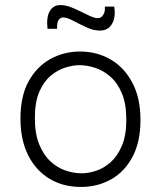

<svg xmlns="http://www.w3.org/2000/svg" viewBox="-20 -728 637 760"><path d="M300 12Q229 12 175 -21Q121 -54 91 -114.5Q61 -175 61 -259Q61 -348 93.5 -406.5Q126 -465 179.5 -494.5Q233 -524 297 -524Q364 -524 418 -492.5Q472 -461 504 -400.5Q536 -340 536 -253Q536 -167 505 -108Q474 -49 420.5 -18.5Q367 12 300 12ZM303 -42Q330 -42 360.5 -52Q391 -62 418 -86Q445 -110 462.5 -151Q480 -192 480 -254Q480 -317 462.5 -358.5Q445 -400 417 -424.5Q389 -449 356.5 -459.5Q324 -470 295 -470Q269 -470 238.5 -460.5Q208 -451 180.5 -428Q153 -405 135.5 -364.5Q118 -324 118 -261Q118 -199 135 -157Q152 -115 179.5 -89.5Q207 -64 239.5 -53Q272 -42 303 -42ZM375 -607Q350 -607 322 -620Q294 -633 269.5 -646Q245 -659 230 -659Q220 -659 212.5 -649.5Q205 -640 206 -614H168Q163 -660 177 -684Q191 -708 219 -708Q243 -708 272 -695Q301 -682 327 -669Q353 -656 367 -656Q380 -656 388.5 -669Q397 -682 395 -702H432Q439 -662 424 -634.5Q409 -607 375 -607Z"/></svg>

Font: Bricolage Grotesque 10pt ExtraLight
Style: Regular
Weight: 200
Designer: Mathieu Triay
Foundry: Atelier Triay
Version: Version 1.000; ttfautohint (v1.8.4.7-5d5b);gftools[0.9.32]